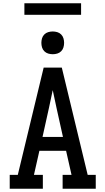

<svg xmlns="http://www.w3.org/2000/svg" viewBox="-20 -1145 640 1165"><path d="M39 0V-84H88L245 -735H355L512 -84H561V0H360V-84H414L381 -230H219L186 -84H240V0ZM362 -314 323 -490Q317 -517 311.5 -544Q306 -571 300 -598Q294 -571 288.5 -544Q283 -517 277 -490L238 -314ZM300 -816Q286 -816 272.5 -820Q259 -824 249 -834Q239 -844 235 -857.5Q231 -871 231 -885Q231 -899 235 -912.5Q239 -926 249 -936Q259 -946 272.5 -950Q286 -954 300 -954Q314 -954 327.5 -950Q341 -946 351 -936Q361 -926 365 -912.5Q369 -899 369 -885Q369 -871 365 -857.5Q361 -844 351 -834Q341 -824 327.5 -820Q314 -816 300 -816ZM128 -1055V-1125H472V-1055Z"/></svg>

Font: Iosevka Etoile Medium
Style: Regular
Weight: 500
Designer: Belleve Invis
Foundry: Belleve Invis
Version: Version 22.1.2; ttfautohint (v1.8.4)